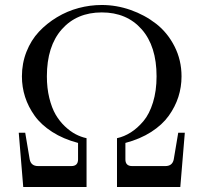

<svg xmlns="http://www.w3.org/2000/svg" viewBox="-20 -750 816 770"><path d="M388.2 -730Q446.8 -730 503.4 -710.2Q560.1 -690.4 606 -654.8Q651.9 -619.1 679.9 -564Q708 -508.8 708 -443.8Q708 -400.9 695.3 -361.3Q682.6 -321.8 656.7 -285.6Q630.9 -249.5 586.4 -220.9Q542 -192.4 482.9 -176.8V-110.8Q482.9 -84 509.8 -84H643.1Q671.4 -84 676.8 -110.8L694.8 -217.8H721.2L703.1 0H449.2V-195.8Q478 -202.1 504.6 -219Q531.2 -235.8 555.2 -264.2Q579.1 -292.5 593.5 -339.1Q607.9 -385.7 607.9 -443.8Q607.9 -564.9 548.1 -632.6Q488.3 -700.2 388.2 -700.2Q288.1 -700.2 228 -632.6Q168 -564.9 168 -443.8Q168 -397 177.7 -357.2Q187.5 -317.4 203.1 -290.5Q218.8 -263.7 240.2 -243.4Q261.7 -223.1 283 -211.9Q304.2 -200.7 327.1 -195.8V0H73.2L55.2 -217.8H81.1L99.1 -110.8Q104.5 -84 132.8 -84H266.1Q293 -84 293 -110.8V-176.8Q233.9 -192.4 189.5 -220.9Q145 -249.5 119.1 -285.6Q93.3 -321.8 80.6 -361.3Q67.9 -400.9 67.9 -443.8Q67.9 -496.1 86.2 -542.5Q104.5 -588.9 136 -622.6Q167.5 -656.2 208.5 -680.9Q249.5 -705.6 295.4 -717.8Q341.3 -730 388.2 -730Z"/></svg>

Font: Flanker Steampunk
Style: Regular
Weight: 400
Designer: Alexey Kryukov, Leonardo Di Lena
Foundry: Alexey Kryukov, Leonardo Di Lena
Version: 1.210